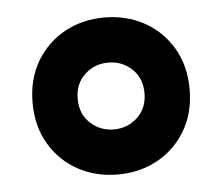

<svg xmlns="http://www.w3.org/2000/svg" viewBox="-37 -761 530 458"><g transform="rotate(-5 228.0 -532.0)"><path d="M228 -344Q176 -344 133.5 -367Q91 -390 65.5 -432.5Q40 -475 40 -532Q40 -589 65.5 -631.5Q91 -674 133.5 -697Q176 -720 228 -720Q280 -720 322.5 -697Q365 -674 390.5 -631.5Q416 -589 416 -532Q416 -475 390.5 -432.5Q365 -390 322.5 -367Q280 -344 228 -344ZM228 -452Q261 -452 284.5 -474Q308 -496 308 -532Q308 -568 284.5 -590Q261 -612 228 -612Q195 -612 171.5 -590Q148 -568 148 -532Q148 -496 171.5 -474Q195 -452 228 -452Z"/></g></svg>

Font: Zen Dots
Style: Regular
Weight: 400
Designer: Yoshimichi Ohira
Foundry: A-1 Corp ZenFonts
Version: Version 1.000; ttfautohint (v1.8.3)